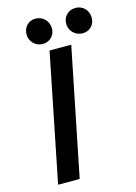

<svg xmlns="http://www.w3.org/2000/svg" viewBox="-134 -978 741 1048"><g transform="rotate(-15 236.5 -454.0)"><path d="M204.1 -719.7H326.7L181.6 0H59.6ZM329.6 -836.9Q329.6 -867.2 349.6 -887.5Q369.6 -907.7 400.4 -907.7Q419.9 -907.7 436.5 -898.4Q453.1 -889.2 462.9 -872.1Q472.7 -855 472.7 -833.5Q472.7 -802.7 452.9 -783.2Q433.1 -763.7 404.3 -763.7Q383.8 -763.7 366.7 -773.4Q349.6 -783.2 339.6 -800Q329.6 -816.9 329.6 -836.9ZM105.5 -836.9Q105.5 -867.2 125 -887.5Q144.5 -907.7 173.8 -907.7Q194.8 -907.7 211.7 -897.7Q228.5 -887.7 238.3 -870.4Q248 -853 248 -832.5Q248 -813.5 239 -797.9Q230 -782.2 214.1 -772.9Q198.2 -763.7 178.7 -763.7Q158.7 -763.7 141.8 -773.4Q125 -783.2 115.2 -800Q105.5 -816.9 105.5 -836.9Z"/></g></svg>

Font: Reddit Sans Vanilla SemiBold
Style: Italic
Weight: 600
Italic angle: -11.25°
Designer: Stephen Hutchings
Version: Version 1.013